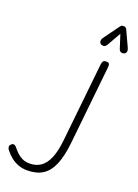

<svg xmlns="http://www.w3.org/2000/svg" viewBox="-231 -1399 1074 1490"><g transform="rotate(20 306.0 -654.0)"><path d="M196 0Q155.5 0 122 -12.5Q88.5 -25 61 -47Q33.5 -69 11 -97Q1 -110 -0.2 -122.2Q-1.5 -134.5 10.5 -145.5Q17.5 -153 25 -154Q32.5 -155 40.5 -150.8Q48.5 -146.5 56 -136.5Q72 -116.5 91.2 -98.2Q110.5 -80 136.2 -68.2Q162 -56.5 196 -56.5Q249 -56.5 287.2 -83.2Q325.5 -110 349.5 -167.2Q373.5 -224.5 383 -316.5L451.5 -968Q453.5 -984.5 460 -994.2Q466.5 -1004 486.5 -1004Q499.5 -1004 505.5 -999.5Q511.5 -995 512.8 -986Q514 -977 512.5 -963.5L445 -318.5Q433 -205 403.5 -134.8Q374 -64.5 323.2 -32.2Q272.5 0 196 0ZM592 -1110Q577 -1105 565.5 -1111.2Q554 -1117.5 550 -1131.5L514 -1243.5L451 -1132.5Q438.5 -1111 423.2 -1110.2Q408 -1109.5 398.5 -1117Q387.5 -1127.5 388 -1140.5Q388.5 -1153.5 396.5 -1165L489.5 -1293Q498 -1305.5 506.2 -1307Q514.5 -1308.5 522 -1308.5Q526.5 -1308.5 534 -1304Q541.5 -1299.5 545 -1291L604.5 -1162.5Q615 -1139.5 609.2 -1126.5Q603.5 -1113.5 592 -1110Z"/></g></svg>

Font: Edu NSW ACT Cursive
Style: Regular
Weight: 400
Designer: Tina and Corey Anderson, Eben Sorkin, Mirko Velimirovic
Foundry: Sorkin Type Co.
Version: Version 2.000